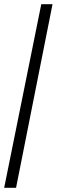

<svg xmlns="http://www.w3.org/2000/svg" viewBox="-20 -780 272 921"><path d="M0 121 178 -760H232L57 121Z"/></svg>

Font: Noto Serif Thai ExtraCondensed SemiBold
Style: Regular
Weight: 600
Width: 2
Designer: Monotype Design Team
Foundry: Monotype Imaging Inc.
Version: Version 2.001; ttfautohint (v1.8.4.7-5d5b)